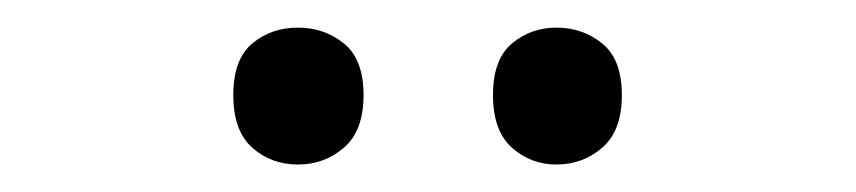

<svg xmlns="http://www.w3.org/2000/svg" viewBox="-20 -750 620 139"><path d="M148.9 -681.2Q148.9 -707 162.6 -718.5Q176.3 -730 195.8 -730Q214.8 -730 229 -718.5Q243.2 -707 243.2 -681.2Q243.2 -655.3 229 -643.1Q214.8 -630.9 195.8 -630.9Q176.3 -630.9 162.6 -643.1Q148.9 -655.3 148.9 -681.2ZM336.9 -681.2Q336.9 -707 350.6 -718.5Q364.3 -730 382.8 -730Q401.9 -730 416 -718.5Q430.2 -707 430.2 -681.2Q430.2 -655.3 416 -643.1Q401.9 -630.9 382.8 -630.9Q364.3 -630.9 350.6 -643.1Q336.9 -655.3 336.9 -681.2Z"/></svg>

Font: Noto Sans Historic
Style: Regular
Weight: 400
Designer: Monotype Design Team
Foundry: Monotype Imaging Inc.
Version: Version 0.71 uh